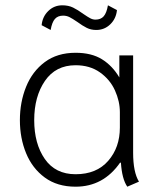

<svg xmlns="http://www.w3.org/2000/svg" viewBox="-20 -694 599 724"><path d="M55 -241Q55 -309 78.5 -367Q102 -425 149 -460Q196 -495 265 -495Q325 -495 364.5 -470.5Q404 -446 430 -402V-485H482V-118Q482 -45 504 -9L460 10Q440 -19 436 -80L433 -81Q370 10 265 10Q196 10 149 -24.5Q102 -59 78.5 -116Q55 -173 55 -241ZM432 -213V-271Q432 -312 413.5 -353Q395 -394 357 -421Q319 -448 265 -448Q190 -448 149.5 -389Q109 -330 109 -241Q109 -152 149 -94.5Q189 -37 265 -37Q344 -37 388 -87.5Q432 -138 432 -213ZM137 -599Q140 -631 162 -652.5Q184 -674 215 -674Q238 -674 255.5 -665.5Q273 -657 295 -641Q311 -630 320.5 -625Q330 -620 340 -620Q360 -620 371 -632.5Q382 -645 387 -674L421 -656Q418 -624 396 -602.5Q374 -581 343 -581Q323 -581 307 -589Q291 -597 272 -611Q253 -624 242 -629.5Q231 -635 218 -635Q198 -635 187 -622.5Q176 -610 171 -581Z"/></svg>

Font: Niramit ExtraLight
Style: Regular
Weight: 200
Designer: Katatrad Aksorn Co.,Ltd.
Foundry: Cadson Demak Co.,Ltd.
Version: Version 1.000; ttfautohint (v1.6)